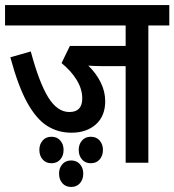

<svg xmlns="http://www.w3.org/2000/svg" viewBox="-20 -642 691 761"><path d="M568 -541V3H478V-380H380Q366 -380 353.5 -380.5Q341 -381 330 -382Q360 -353 378.5 -316.5Q397 -280 397 -241Q397 -182 360 -149Q323 -116 263 -116Q210 -116 167 -143Q124 -170 88 -235Q52 -300 21 -415L102 -438Q135 -315 171 -256.5Q207 -198 255 -198Q306 -198 306 -252Q306 -289 284 -325Q262 -361 224 -392L257 -460H478V-541H0V-622H651V-541ZM292 -48Q292 -70 305 -85Q318 -100 340 -100Q362 -100 375 -85Q388 -70 388 -48Q388 -25 375 -10Q362 5 340 5Q318 5 305 -10Q292 -25 292 -48ZM136 -48Q136 -70 149 -85Q162 -100 184 -100Q206 -100 219 -85Q232 -70 232 -48Q232 -25 219 -10Q206 5 184 5Q162 5 149 -10Q136 -25 136 -48ZM214 46Q214 24 227 9Q240 -6 262 -6Q284 -6 297 9Q310 24 310 46Q310 69 297 84Q284 99 262 99Q240 99 227 84Q214 69 214 46Z"/></svg>

Font: Noto Sans Devanagari UI Condensed Medium
Style: Regular
Weight: 500
Width: 3
Designer: Jelle Bosma - Monotype Design Team
Foundry: Monotype Imaging Inc.
Version: Version 2.003